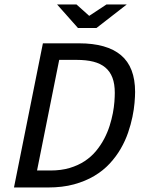

<svg xmlns="http://www.w3.org/2000/svg" viewBox="-59 -830 629 850"><path d="M2.9 0 130.9 -638.2H291Q414.1 -638.2 476.6 -585.7Q539.1 -533.2 539.1 -422.9Q539.1 -403.3 536.6 -374.5Q534.2 -345.7 527.3 -312.5Q520.5 -279.3 508.1 -242.9Q495.6 -206.5 475.6 -171.9Q455.6 -137.2 426.8 -106Q397.9 -74.7 358.6 -51.3Q319.3 -27.8 268.6 -13.9Q217.8 0 152.8 0ZM449.2 -418.9Q449.2 -458.5 438.7 -486.1Q428.2 -513.7 407.2 -531.2Q386.2 -548.8 354.5 -556.9Q322.8 -564.9 280.8 -564.9H203.1L105 -75.2H164.1Q211.9 -75.2 249.5 -86.4Q287.1 -97.7 316.2 -116.9Q345.2 -136.2 366.2 -161.6Q387.2 -187 402.1 -215.3Q417 -243.7 426.3 -272.9Q435.5 -302.2 440.7 -329.3Q445.8 -356.4 447.5 -379.6Q449.2 -402.8 449.2 -418.9ZM193.8 -810.1H279.8L335.9 -759.8L412.1 -810.1H502L368.2 -706.1H286.1ZM-39.1 -638.2Z"/></svg>

Font: Code New Roman
Style: Italic
Weight: 400
Italic angle: -11°
Monospace: yes
Designer: Sam Radian
Foundry: Code New Roman
Version: Version 1.508 October 19, 2014